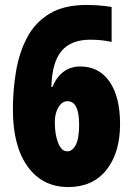

<svg xmlns="http://www.w3.org/2000/svg" viewBox="-20 -744 535 774"><path d="M32 -302Q32 -383 45 -458.5Q58 -534 90 -594Q122 -654 180 -689Q238 -724 328 -724Q354 -724 379.5 -722Q405 -720 430 -716V-575Q390 -584 344 -584Q267 -584 228.5 -539Q190 -494 187 -393H191Q226 -476 304 -476Q379 -476 421.5 -415Q464 -354 464 -244Q464 -128 409 -59Q354 10 255 10Q151 10 91.5 -72.5Q32 -155 32 -302ZM251 -134Q272 -134 285.5 -160Q299 -186 299 -241Q299 -336 252 -336Q230 -336 215.5 -311.5Q201 -287 201 -252Q201 -201 214.5 -167.5Q228 -134 251 -134Z"/></svg>

Font: Noto Sans Gujarati UI ExtraCondensed Black
Style: Regular
Weight: 900
Width: 2
Designer: Jelle Bosma - Monotype Design Team, Universal Thirst
Foundry: Monotype Imaging Inc.
Version: Version 2.106; ttfautohint (v1.8.4.7-5d5b)